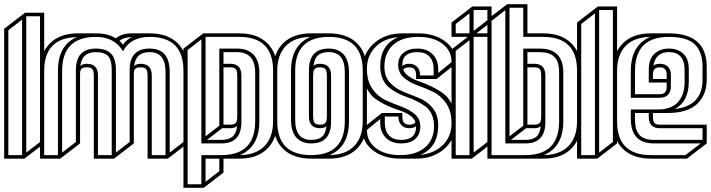

<svg xmlns="http://www.w3.org/2000/svg" viewBox="-20 -761 3410 921"><path d="M0 0V-623L100 -700H192V-73L97 0ZM172 -80V-683H106V-29ZM20 -616V-17H86V-667Z M172 0V-421Q172 -506 220 -553.5Q268 -601 354 -601H440Q498 -601 536 -577Q563 -601 612 -601H698Q784 -601 832 -554Q880 -507 880 -422V-73L785 0H688V-398Q688 -422 680.5 -430Q673 -438 655 -438Q637 -438 629.5 -432Q622 -426 622 -404V-73L527 0H430V-398Q430 -422 422.5 -430Q415 -438 397 -438Q379 -438 371.5 -432Q364 -426 364 -404V-73L269 0ZM794 -416V-29L860 -80V-422Q860 -584 698 -584Q606 -584 570 -515Q529 -584 440 -584Q278 -584 278 -421V-29L344 -80V-425Q344 -528 440 -528Q487 -528 511.5 -504.5Q536 -481 536 -426V-29L602 -80V-426Q602 -528 698 -528Q794 -528 794 -416ZM192 -421V-17H258V-421Q258 -545 349 -583Q192 -580 192 -421ZM617 -583Q571 -582 553 -565Q560 -560 570 -547Q589 -575 617 -583ZM450 -399V-17H516V-426Q516 -474 498 -492.5Q480 -511 440 -511Q406 -511 388 -495Q370 -479 365 -444Q376 -455 397 -455Q450 -455 450 -399ZM708 -399V-17H774V-416Q774 -511 698 -511Q664 -511 646 -495Q628 -479 623 -444Q634 -455 655 -455Q708 -455 708 -399Z M860 140V-528L955 -601H1128Q1214 -601 1262 -554Q1310 -507 1310 -422V-180Q1310 -95 1262 -47.5Q1214 0 1128 0H1052V67L957 140ZM1085 -438H1052V-163H1085Q1103 -163 1110.5 -171Q1118 -179 1118 -203V-398Q1118 -422 1110.5 -430Q1103 -438 1085 -438ZM1085 -146H1046L973 -90H1042Q1113 -90 1117 -157Q1107 -146 1085 -146ZM1032 60V0H966V111ZM946 -73V-572L880 -521V123H946V-17H1042Q1204 -17 1204 -179V-413Q1204 -511 1116 -511H1052V-455H1085Q1138 -455 1138 -399V-176Q1138 -73 1042 -73ZM1116 -528Q1168 -528 1196 -499Q1224 -470 1224 -413V-179Q1224 -57 1131 -17Q1207 -18 1248.5 -60Q1290 -102 1290 -180V-422Q1290 -584 1128 -584H966V-107L1032 -158V-528Z M1472 0Q1386 0 1338 -47Q1290 -94 1290 -179V-421Q1290 -506 1338 -553.5Q1386 -601 1472 -601H1557H1558Q1644 -601 1692 -554Q1740 -507 1740 -422V-180Q1740 -95 1692 -47.5Q1644 0 1558 0H1473ZM1482 -203Q1482 -179 1489.5 -171Q1497 -163 1515 -163Q1533 -163 1540.5 -171Q1548 -179 1548 -203V-398Q1548 -422 1540.5 -430Q1533 -438 1515 -438Q1497 -438 1489.5 -430Q1482 -422 1482 -398ZM1472 -73Q1427 -73 1401.5 -101.5Q1376 -130 1376 -186V-422Q1376 -544 1469 -584Q1393 -583 1351.5 -541Q1310 -499 1310 -421V-179Q1310 -17 1472 -17Q1634 -17 1634 -179V-415Q1634 -511 1558 -511Q1523 -511 1505.5 -496Q1488 -481 1484 -445Q1494 -455 1515 -455Q1568 -455 1568 -399V-176Q1568 -73 1472 -73ZM1515 -146Q1462 -146 1462 -202V-425Q1462 -528 1558 -528Q1603 -528 1628.5 -499.5Q1654 -471 1654 -415V-179Q1654 -57 1561 -17Q1637 -18 1678.5 -60Q1720 -102 1720 -180V-422Q1720 -584 1558 -584Q1396 -584 1396 -422V-186Q1396 -90 1472 -90Q1507 -90 1524.5 -105Q1542 -120 1546 -156Q1536 -146 1515 -146Z M1900 0Q1823 0 1771.5 -38Q1720 -76 1720 -134V-146L1812 -219H1910V-200Q1910 -163 1943 -163Q1966 -163 1973 -175Q1966 -195 1943.5 -209.5Q1921 -224 1893.5 -232.5Q1866 -241 1835 -255.5Q1804 -270 1778.5 -288.5Q1753 -307 1736.5 -344Q1720 -381 1720 -431Q1720 -505 1773.5 -553Q1827 -601 1910 -601H1986Q2063 -601 2114.5 -563Q2166 -525 2166 -467V-455L2074 -382H1976V-401Q1976 -438 1943 -438Q1923 -438 1914 -427Q1922 -407 1944.5 -392.5Q1967 -378 1994.5 -369Q2022 -360 2052.5 -345Q2083 -330 2108 -311.5Q2133 -293 2149.5 -256.5Q2166 -220 2166 -170Q2166 -96 2112.5 -48Q2059 0 1976 0ZM2082 -160Q2082 -54 1996 -18Q2064 -25 2105 -66Q2146 -107 2146 -170Q2146 -229 2119.5 -266.5Q2093 -304 2055.5 -321.5Q2018 -339 1980.5 -352.5Q1943 -366 1916.5 -389.5Q1890 -413 1890 -450Q1890 -486 1914.5 -507Q1939 -528 1982 -528Q2028 -528 2055 -501Q2082 -474 2082 -430V-411L2146 -463Q2146 -518 2102.5 -551Q2059 -584 1986 -584Q1909 -584 1866.5 -546.5Q1824 -509 1824 -441Q1824 -394 1850.5 -365Q1877 -336 1915 -321Q1953 -306 1991 -290.5Q2029 -275 2055.5 -243Q2082 -211 2082 -160ZM1904 -73Q1858 -73 1831 -100Q1804 -127 1804 -171V-190L1740 -138Q1740 -83 1783.5 -50Q1827 -17 1900 -17Q1976 -17 2019 -54Q2062 -91 2062 -156Q2062 -188 2051 -212Q2040 -236 2022 -249.5Q2004 -263 1980.5 -275Q1957 -287 1933 -295Q1909 -303 1885.5 -315.5Q1862 -328 1844 -343Q1826 -358 1815 -384Q1804 -410 1804 -444Q1804 -546 1890 -583Q1822 -577 1781 -535.5Q1740 -494 1740 -431Q1740 -372 1766.5 -334.5Q1793 -297 1830.5 -280Q1868 -263 1905.5 -249.5Q1943 -236 1969.5 -213.5Q1996 -191 1996 -155Q1996 -116 1972 -94.5Q1948 -73 1904 -73ZM1995 -399H2060V-430Q2060 -468 2040 -489.5Q2020 -511 1982 -511Q1910 -511 1910 -451V-444L1911 -446Q1923 -455 1943 -455Q1967 -455 1981 -440Q1995 -425 1995 -400ZM1943 -146Q1919 -146 1905 -161Q1891 -176 1891 -201V-202H1826V-171Q1826 -133 1846 -111.5Q1866 -90 1904 -90Q1976 -90 1976 -154V-157L1975 -155Q1963 -146 1943 -146Z M2146 0V-524L2224 -584H2146V-653L2246 -730H2338V-657L2265 -601H2338V-73L2243 0ZM2318 -664V-713H2252V-613ZM2166 -646V-601H2232V-697ZM2318 -80V-584H2252V-29ZM2166 -517V-17H2232V-568Z M2318 0V-668L2413 -741H2510V-601H2586Q2672 -601 2720 -554Q2768 -507 2768 -422V-180Q2768 -95 2720 -47.5Q2672 0 2586 0ZM2543 -438H2510V-163H2543Q2561 -163 2568.5 -171Q2576 -179 2576 -203V-398Q2576 -422 2568.5 -430Q2561 -438 2543 -438ZM2543 -146H2504L2431 -90H2500Q2535 -90 2552.5 -105Q2570 -120 2574 -156Q2564 -146 2543 -146ZM2404 -73V-712L2338 -661V-17H2500Q2662 -17 2662 -179V-413Q2662 -467 2638.5 -489Q2615 -511 2568 -511H2510V-455H2543Q2596 -455 2596 -399V-176Q2596 -73 2500 -73ZM2490 -584V-724H2424V-107L2490 -158V-528H2568Q2682 -528 2682 -413V-179Q2682 -57 2589 -17Q2665 -18 2706.5 -60Q2748 -102 2748 -180V-422Q2748 -584 2586 -584Z M2748 0V-653L2848 -730H2940V-73L2845 0ZM2920 -80V-713H2854V-29ZM2768 -646V-17H2834V-697Z M3102 0Q3016 0 2968 -47Q2920 -94 2920 -179V-421Q2920 -506 2968 -553.5Q3016 -601 3102 -601H3187H3188Q3370 -601 3370 -441V-379Q3370 -306 3324 -262.5Q3278 -219 3183 -219H3148H3137H3112V-203Q3112 -179 3119.5 -171Q3127 -163 3145 -163H3370V-73L3275 0ZM3112 -401V-382H3178V-403Q3178 -438 3145 -438Q3128 -438 3120 -430Q3112 -422 3112 -401ZM3145 -146Q3092 -146 3092 -202V-219H3026V-191Q3026 -136 3048 -113Q3070 -90 3117 -90H3350V-146ZM3092 -365V-425Q3092 -478 3119 -503Q3146 -528 3188 -528Q3230 -528 3257 -504Q3284 -480 3284 -430V-369Q3284 -274 3217 -238Q3350 -253 3350 -379V-441Q3350 -511 3313.5 -547.5Q3277 -584 3188 -584Q3026 -584 3026 -421V-309H3145Q3178 -309 3178 -344V-365ZM3117 -73Q3006 -73 3006 -191V-236H3137Q3199 -236 3231.5 -270.5Q3264 -305 3264 -369V-425Q3264 -511 3188 -511Q3125 -511 3114 -445Q3123 -455 3145 -455Q3170 -455 3184 -441Q3198 -427 3198 -403V-344Q3198 -320 3184 -306Q3170 -292 3145 -292H3006V-421Q3006 -544 3099 -584Q3023 -583 2981.5 -541Q2940 -499 2940 -421V-179Q2940 -17 3102 -17H3268L3341 -73Z"/></svg>

Font: Imposible
Style: Regular
Weight: 400
Designer: Rodrigo Fuenzalida
Foundry: fragTYPE
Version: Version 1.000